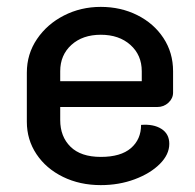

<svg xmlns="http://www.w3.org/2000/svg" viewBox="-20 -529 566 558"><path d="M58 -175V-318Q58 -372 87.5 -415.5Q117 -459 166 -484Q215 -509 273 -509Q331 -509 379 -485Q427 -461 455 -418.5Q483 -376 483 -322V-260Q483 -243 469.5 -230.5Q456 -218 437 -218H155V-180Q155 -132 185 -102.5Q215 -73 273 -73Q331 -73 360.5 -98.5Q390 -124 390 -166Q426 -169 449 -154.5Q472 -140 472 -111Q472 -80 444.5 -52.5Q417 -25 371.5 -8Q326 9 273 9Q212 9 163 -15Q114 -39 86 -81Q58 -123 58 -175ZM392 -293V-322Q392 -369 359 -398.5Q326 -428 273 -428Q220 -428 187.5 -398.5Q155 -369 155 -322V-293Z"/></svg>

Font: K2D Medium
Style: Regular
Weight: 500
Designer: Katatrad Aksorn Co.,Ltd.
Foundry: Cadson Demak Co.,Ltd.
Version: Version 1.000; ttfautohint (v1.6)